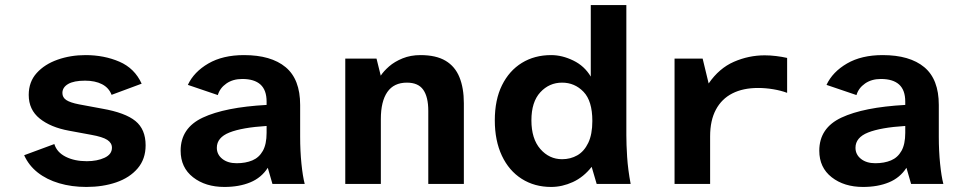

<svg xmlns="http://www.w3.org/2000/svg" viewBox="-20 -728 3832 760"><path d="M321.7 12Q263.6 12 214.2 -2.6Q164.9 -17.1 129.4 -45Q93.9 -72.9 75.6 -113.6L195.1 -157.8Q205.1 -125.1 240.1 -107.5Q275.1 -89.9 323.4 -89.9Q364.5 -89.9 393.8 -103.5Q423.1 -117.1 423.1 -143.3Q423.1 -162.1 404.8 -174.2Q386.5 -186.3 340.9 -194.4L253.3 -210.6Q180.7 -223.8 137.2 -258.7Q93.7 -293.7 93.7 -352.2Q93.7 -404.2 125.3 -439Q156.8 -473.8 208 -491.8Q259.2 -509.9 318.7 -509.9Q391.8 -509.9 452.4 -483.9Q512.9 -457.9 540.7 -396.8L421.7 -352.6Q411.1 -380.6 383.8 -394.7Q356.5 -408.7 316.7 -408.7Q272.4 -408.7 249.7 -395.5Q227 -382.2 227 -359.9Q227 -342.3 242.2 -332.1Q257.5 -321.8 293.1 -314.9L384.6 -297.9Q475.9 -281.9 516.1 -249Q556.4 -216.2 556.4 -152.8Q556.4 -98.4 524.9 -61.5Q493.5 -24.6 440.4 -6.3Q387.3 12 321.7 12Z M868.3 12Q793.2 12 744.1 -26.4Q695 -64.8 695 -131.4Q695 -221.4 782.7 -262.5Q870.4 -303.6 1035.3 -312.7V-325.8Q1035.3 -371.3 1011 -393.4Q986.6 -415.4 938.9 -415.4Q902 -415.4 876.2 -397.5Q850.4 -379.5 842.2 -351.7L723.6 -392Q747.5 -443.4 804.8 -476.7Q862.1 -509.9 945.7 -509.9Q1053.1 -509.9 1110.6 -462.1Q1168.1 -414.3 1168.1 -312.4V-187Q1168.1 -130.3 1173.2 -80.1Q1178.3 -29.9 1186.1 0H1058.4L1040 -63.8Q1014.6 -24.3 970.7 -6.2Q926.8 12 868.3 12ZM916.6 -81.9Q952.3 -81.9 978.9 -93.1Q1005.5 -104.3 1020.4 -130.8Q1035.3 -157.3 1035.3 -202V-229.4Q938.1 -223.3 888.2 -203.5Q838.3 -183.7 838.3 -143Q838.3 -116.3 860 -99.1Q881.7 -81.9 916.6 -81.9Z M1346.7 0V-496H1470.4L1487.1 -428.5Q1498.3 -445.9 1520 -465Q1541.7 -484 1573.6 -497Q1605.5 -509.9 1644.4 -509.9Q1705.9 -509.9 1743.5 -487.6Q1781.2 -465.3 1798.6 -422.4Q1816.1 -379.6 1816.1 -319.4V0H1675.3V-289.1Q1675.3 -344.3 1655.4 -372.6Q1635.6 -400.9 1590.7 -400.9Q1539.1 -400.9 1513.3 -363.9Q1487.5 -326.8 1487.5 -256.6V0Z M2161.6 12Q2095.8 12 2045.2 -20.1Q1994.7 -52.1 1966.6 -111.7Q1938.6 -171.3 1938.6 -251.7Q1938.6 -332.9 1967 -390.5Q1995.5 -448.1 2045.6 -479Q2095.8 -509.9 2161.6 -509.9Q2205.2 -509.9 2249.3 -488.4Q2293.5 -467 2318.5 -424.8V-708H2459.3V-192.4Q2459.3 -157.2 2462.4 -107.1Q2465.6 -56.9 2476.3 0H2341.8L2322 -67.6Q2289.9 -26.8 2247.6 -7.4Q2205.2 12 2161.6 12ZM2204.9 -97.8Q2238.1 -97.8 2265.2 -113.2Q2292.3 -128.7 2308.5 -162.5Q2324.7 -196.3 2324.7 -249.3Q2324.7 -328.4 2289.8 -364.6Q2254.9 -400.9 2204.9 -400.9Q2154 -400.9 2118.7 -362.7Q2083.5 -324.5 2083.5 -251.7Q2083.5 -178.8 2118.7 -138.3Q2154 -97.8 2204.9 -97.8Z M2650.1 0V-496H2761.3L2785.1 -397.6Q2826.5 -457.9 2885.2 -483.5Q2944 -509 3006.8 -509Q3029.5 -509 3052.6 -506.1Q3075.7 -503.3 3095.7 -498.7V-360.5Q3071.3 -369.6 3041 -374.7Q3010.7 -379.8 2980.5 -379.8Q2921.3 -379.8 2879 -358.3Q2836.6 -336.8 2813.8 -294.1Q2790.9 -251.4 2790.9 -188.3V0Z M3396.3 12Q3321.2 12 3272.1 -26.4Q3223 -64.8 3223 -131.4Q3223 -221.4 3310.7 -262.5Q3398.4 -303.6 3563.3 -312.7V-325.8Q3563.3 -371.3 3539 -393.4Q3514.6 -415.4 3466.9 -415.4Q3430 -415.4 3404.2 -397.5Q3378.4 -379.5 3370.2 -351.7L3251.6 -392Q3275.5 -443.4 3332.8 -476.7Q3390.1 -509.9 3473.7 -509.9Q3581.1 -509.9 3638.6 -462.1Q3696.1 -414.3 3696.1 -312.4V-187Q3696.1 -130.3 3701.2 -80.1Q3706.3 -29.9 3714.1 0H3586.4L3568 -63.8Q3542.6 -24.3 3498.7 -6.2Q3454.8 12 3396.3 12ZM3444.6 -81.9Q3480.3 -81.9 3506.9 -93.1Q3533.5 -104.3 3548.4 -130.8Q3563.3 -157.3 3563.3 -202V-229.4Q3466.1 -223.3 3416.2 -203.5Q3366.3 -183.7 3366.3 -143Q3366.3 -116.3 3388 -99.1Q3409.7 -81.9 3444.6 -81.9Z"/></svg>

Font: Atkinson Hyperlegible Mono ExtraLight
Style: Regular
Weight: 200
Monospace: yes
Designer: Elliott Scott, Megan Eiswerth, Linus Boman, Theodore Petrosky, Letters from Sweden
Foundry: Applied Design Works, Letters from Sweden
Version: Version 2.001